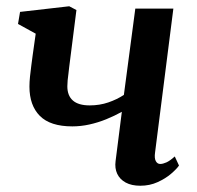

<svg xmlns="http://www.w3.org/2000/svg" viewBox="-20 -583 629 613"><path d="M224 -551 201 -369.5Q200 -358.5 198.5 -347.8Q197 -337 196 -326.8Q195 -316.5 195 -307.5Q195 -277.5 212.8 -262Q230.5 -246.5 266.5 -246.5Q298 -246.5 325.8 -256Q353.5 -265.5 375.5 -280L412 -555.5H533.5L475 -95.5Q472.5 -77.5 477.5 -68.5Q482.5 -59.5 491.5 -59.5Q500 -59.5 511.2 -64.5Q522.5 -69.5 538 -83.5L551.5 -54.5Q544 -43.5 526.2 -28.2Q508.5 -13 483.2 -1.5Q458 10 428 10Q400 10 381.2 -0.2Q362.5 -10.5 354.2 -28.2Q346 -46 349 -68.5L369 -226Q345.5 -213 319 -202.2Q292.5 -191.5 265.2 -185.5Q238 -179.5 211 -179.5Q140.5 -179.5 107.2 -213Q74 -246.5 74 -306.5Q74 -321.5 75.8 -338.8Q77.5 -356 80 -374Q82.5 -392 84.5 -408L94 -475.5L37.5 -506.5L44 -545L201 -563Z"/></svg>

Font: Merriweather 28pt SemiBold
Style: Italic
Weight: 600
Italic angle: -7.8°
Version: Version 2.101